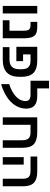

<svg xmlns="http://www.w3.org/2000/svg" viewBox="1226 -2078 882 3373"><g transform="rotate(90 1666.5 -392.0)"><path d="M216.8 -606V0H85V-606Z M652.8 -367.2V0H336.9V-118.2H521V-341.8Q521 -407.7 512.2 -436Q503.4 -463.9 482.9 -475.8Q462.4 -487.8 422.9 -487.8H364.7V-606H447.8Q531.7 -606 573.2 -583.5Q614.7 -561 633.8 -509.8Q652.8 -458.5 652.8 -367.2Z M1196.8 -333Q1196.8 -411.1 1161.1 -449.5Q1125.5 -487.8 1048.8 -487.8H936V-356.9H1054.7V-238.8H802.7V-606H1049.8Q1193.4 -606 1261.7 -539.1Q1330.1 -472.2 1330.1 -331.1V-291Q1330.1 0 1030.8 0H808.1V-118.2H1027.8Q1196.8 -118.2 1196.8 -292Z M1459 -112.8Q1578.1 -151.9 1651.4 -211.4Q1755.9 -294.9 1755.9 -400.9Q1755.9 -487.8 1647 -487.8H1398.9V-813H1533.7V-606H1668.9Q1888.7 -606 1888.7 -414.1Q1888.7 -322.3 1845.5 -242.4Q1802.2 -162.6 1722.2 -100.1Q1616.7 -18.1 1459 28.8Z M2444.3 -335Q2444.3 -417 2413.1 -452.4Q2381.8 -487.8 2303.7 -487.8H2173.3V0H2041.5V-606H2303.7Q2448.2 -606 2512.5 -546.1Q2576.7 -486.3 2576.7 -351.1V0H2444.3Z M3252.9 -351.1V0H3120.6V-352.1Q3120.6 -426.8 3088.9 -457.3Q3057.1 -487.8 2978.5 -487.8H2731V-606H2986.8Q3083 -606 3141.4 -580.1Q3199.7 -554.2 3226.3 -498.3Q3252.9 -442.4 3252.9 -351.1ZM2872.6 -368.2V0H2740.7V-368.2Z"/></g></svg>

Font: Arimo
Style: Bold
Weight: 700
Designer: Steve Matteson
Foundry: Monotype Imaging Inc.
Version: Version 1.33